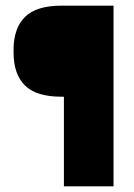

<svg xmlns="http://www.w3.org/2000/svg" viewBox="-20 -659 474 679"><path d="M197 -317Q108 -317 68 -357Q28 -397 28 -473V-483Q28 -559 68.2 -599Q108.5 -639 197.5 -639H247.5V-317ZM381.5 0H206V-639H381.5Z"/></svg>

Font: Anek Latin ExtraBold
Style: Regular
Weight: 800
Designer: Yesha Goshar
Foundry: Ek Type
Version: Version 1.003